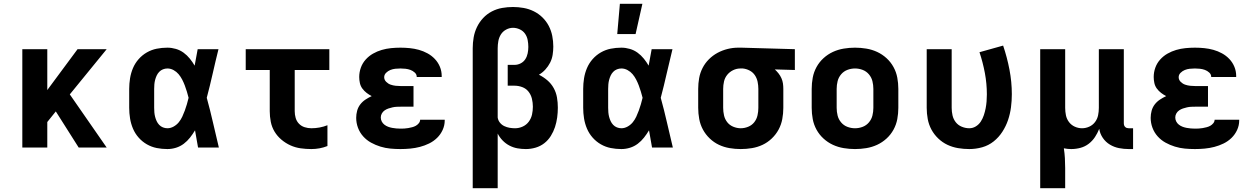

<svg xmlns="http://www.w3.org/2000/svg" viewBox="-20 -780 6640 1015"><path d="M98 0V-520H230V-304L390 -520H544L349 -281L544 0H396L275 -191L230 -135V0Z M865 8Q836 8 808.5 2.5Q781 -3 756.5 -17Q732 -31 713 -52.5Q694 -74 683 -100Q672 -126 667.5 -154Q663 -182 663 -210V-310Q663 -338 667.5 -366Q672 -394 683 -420Q694 -446 713 -467.5Q732 -489 756.5 -503Q781 -517 808.5 -522.5Q836 -528 865 -528Q887 -528 909.5 -521.5Q932 -515 950.5 -501.5Q969 -488 983.5 -470Q998 -452 1009 -433Q1013 -455 1017 -476.5Q1021 -498 1025 -520H1135Q1119 -456 1104.5 -391.5Q1090 -327 1073 -263Q1091 -198 1106 -132Q1121 -66 1137 0H1027Q1023 -23 1019 -45.5Q1015 -68 1011 -91Q999 -71 984.5 -52.5Q970 -34 951.5 -20Q933 -6 910.5 1Q888 8 865 8ZM865 -102Q882 -102 898 -111Q914 -120 925 -133.5Q936 -147 943.5 -163Q951 -179 957 -195.5Q963 -212 968 -229Q973 -246 977 -263Q973 -279 968 -295.5Q963 -312 957 -328Q951 -344 943 -359.5Q935 -375 924 -388Q913 -401 897.5 -409.5Q882 -418 865 -418Q853 -418 841.5 -413.5Q830 -409 821.5 -400Q813 -391 808 -380Q803 -369 800 -357.5Q797 -346 796 -334Q795 -322 795 -310V-210Q795 -198 796 -186Q797 -174 800 -162.5Q803 -151 808 -140Q813 -129 821.5 -120Q830 -111 841.5 -106.5Q853 -102 865 -102Z M1626 8Q1597 8 1569 4Q1541 0 1515.5 -11.5Q1490 -23 1468 -41.5Q1446 -60 1431.5 -84Q1417 -108 1411.5 -136Q1406 -164 1406 -192V-410H1279V-520H1721V-410H1538V-192Q1538 -174 1543 -156.5Q1548 -139 1560.5 -126Q1573 -113 1590.5 -107.5Q1608 -102 1626 -102Q1648 -102 1669.5 -106Q1691 -110 1711 -118V-8Q1691 0 1669.5 4Q1648 8 1626 8Z M2097 8Q2070 8 2043.5 5.5Q2017 3 1991 -5Q1965 -13 1941.5 -26Q1918 -39 1900 -59Q1882 -79 1872.5 -104.5Q1863 -130 1863 -157Q1863 -176 1868 -194.5Q1873 -213 1884.5 -228Q1896 -243 1912 -253.5Q1928 -264 1945 -272Q1931 -279 1918 -289Q1905 -299 1895.5 -312Q1886 -325 1882.5 -341Q1879 -357 1879 -373Q1879 -398 1887.5 -422Q1896 -446 1913 -465Q1930 -484 1952 -496.5Q1974 -509 1998 -516Q2022 -523 2047 -525.5Q2072 -528 2097 -528Q2122 -528 2146.5 -525.5Q2171 -523 2194.5 -516.5Q2218 -510 2240 -498Q2262 -486 2279 -468Q2296 -450 2305.5 -427Q2315 -404 2315 -379V-373H2183V-374Q2183 -387 2172.5 -396.5Q2162 -406 2149.5 -410.5Q2137 -415 2123.5 -416.5Q2110 -418 2097 -418Q2083 -418 2069.5 -416.5Q2056 -415 2043.5 -410Q2031 -405 2021 -395Q2011 -385 2011 -372Q2011 -358 2021.5 -347.5Q2032 -337 2045 -332.5Q2058 -328 2072 -326.5Q2086 -325 2100 -325H2166V-216H2100Q2089 -216 2077.5 -215.5Q2066 -215 2055 -212.5Q2044 -210 2033.5 -206.5Q2023 -203 2013.5 -196.5Q2004 -190 1998.5 -180Q1993 -170 1993 -159Q1993 -148 1998 -138Q2003 -128 2012 -121Q2021 -114 2031.5 -110Q2042 -106 2053 -104Q2064 -102 2075 -101Q2086 -100 2097 -100Q2107 -100 2117.5 -100.5Q2128 -101 2138.5 -103Q2149 -105 2159 -107.5Q2169 -110 2178 -115Q2187 -120 2194 -128.5Q2201 -137 2201 -147H2331V-143Q2331 -117 2320 -93Q2309 -69 2290.5 -51Q2272 -33 2248.5 -21.5Q2225 -10 2200 -3.5Q2175 3 2149 5.5Q2123 8 2097 8Z M2479 215V-525Q2479 -554 2484 -582.5Q2489 -611 2501.5 -637Q2514 -663 2534 -684.5Q2554 -706 2580 -719.5Q2606 -733 2634.5 -738Q2663 -743 2692 -743Q2720 -743 2748 -738Q2776 -733 2801.5 -720.5Q2827 -708 2847.5 -688Q2868 -668 2881 -643Q2894 -618 2899.5 -590Q2905 -562 2905 -534Q2905 -512 2901.5 -490Q2898 -468 2888 -448.5Q2878 -429 2863 -412.5Q2848 -396 2829 -385Q2853 -373 2873.5 -355.5Q2894 -338 2907 -314.5Q2920 -291 2924.5 -264.5Q2929 -238 2929 -211Q2929 -185 2925.5 -159Q2922 -133 2914 -108.5Q2906 -84 2892 -61.5Q2878 -39 2857.5 -23Q2837 -7 2811.5 0.5Q2786 8 2760 8Q2737 8 2715 4Q2693 0 2673 -10.5Q2653 -21 2637 -37.5Q2621 -54 2611 -74V215ZM2703 -102Q2724 -102 2743.5 -111Q2763 -120 2775.5 -137Q2788 -154 2792.5 -174.5Q2797 -195 2797 -216Q2797 -237 2792 -258Q2787 -279 2774 -295.5Q2761 -312 2741 -319.5Q2721 -327 2700 -327H2664V-437H2700Q2717 -437 2732.5 -445Q2748 -453 2757 -467Q2766 -481 2769.5 -498Q2773 -515 2773 -532Q2773 -550 2769.5 -568.5Q2766 -587 2755.5 -602Q2745 -617 2727.5 -625Q2710 -633 2692 -633Q2673 -633 2655.5 -623.5Q2638 -614 2628 -598Q2618 -582 2614.5 -563Q2611 -544 2611 -525V-159Q2613 -144 2622.5 -132Q2632 -120 2645.5 -113.5Q2659 -107 2673.5 -104.5Q2688 -102 2703 -102Z M3265 8Q3236 8 3208.5 2.5Q3181 -3 3156.5 -17Q3132 -31 3113 -52.5Q3094 -74 3083 -100Q3072 -126 3067.5 -154Q3063 -182 3063 -210V-310Q3063 -338 3067.5 -366Q3072 -394 3083 -420Q3094 -446 3113 -467.5Q3132 -489 3156.5 -503Q3181 -517 3208.5 -522.5Q3236 -528 3265 -528Q3287 -528 3309.5 -521.5Q3332 -515 3350.5 -501.5Q3369 -488 3383.5 -470Q3398 -452 3409 -433Q3413 -455 3417 -476.5Q3421 -498 3425 -520H3535Q3519 -456 3504.5 -391.5Q3490 -327 3473 -263Q3491 -198 3506 -132Q3521 -66 3537 0H3427Q3423 -23 3419 -45.5Q3415 -68 3411 -91Q3399 -71 3384.5 -52.5Q3370 -34 3351.5 -20Q3333 -6 3310.5 1Q3288 8 3265 8ZM3265 -102Q3282 -102 3298 -111Q3314 -120 3325 -133.5Q3336 -147 3343.5 -163Q3351 -179 3357 -195.5Q3363 -212 3368 -229Q3373 -246 3377 -263Q3373 -279 3368 -295.5Q3363 -312 3357 -328Q3351 -344 3343 -359.5Q3335 -375 3324 -388Q3313 -401 3297.5 -409.5Q3282 -418 3265 -418Q3253 -418 3241.5 -413.5Q3230 -409 3221.5 -400Q3213 -391 3208 -380Q3203 -369 3200 -357.5Q3197 -346 3196 -334Q3195 -322 3195 -310V-210Q3195 -198 3196 -186Q3197 -174 3200 -162.5Q3203 -151 3208 -140Q3213 -129 3221.5 -120Q3230 -111 3241.5 -106.5Q3253 -102 3265 -102ZM3243 -600 3257 -760H3376L3340 -600Z M3896 8Q3866 8 3836.5 3Q3807 -2 3780.5 -14.5Q3754 -27 3732 -48Q3710 -69 3696 -95Q3682 -121 3676.5 -150.5Q3671 -180 3671 -210V-310Q3671 -339 3676 -367Q3681 -395 3694 -420.5Q3707 -446 3727.5 -466.5Q3748 -487 3773 -500.5Q3798 -514 3826 -521Q3854 -528 3882 -528H3900L4182 -520V-410L4076 -413Q4087 -403 4096 -391.5Q4105 -380 4111 -366.5Q4117 -353 4119 -339Q4121 -325 4121 -310V-210Q4121 -180 4115.5 -150.5Q4110 -121 4096 -95Q4082 -69 4060 -48Q4038 -27 4011.5 -14.5Q3985 -2 3955.5 3Q3926 8 3896 8ZM3896 -102Q3916 -102 3935.5 -110Q3955 -118 3967.5 -134Q3980 -150 3984.5 -170Q3989 -190 3989 -210V-310Q3989 -329 3985 -348Q3981 -367 3970.5 -382.5Q3960 -398 3943 -407Q3926 -416 3907 -418H3894Q3874 -418 3855.5 -409Q3837 -400 3824.5 -384.5Q3812 -369 3807.5 -349.5Q3803 -330 3803 -310V-210Q3803 -190 3807.5 -170Q3812 -150 3824.5 -134Q3837 -118 3856.5 -110Q3876 -102 3896 -102Z M4500 8Q4470 8 4440 3Q4410 -2 4383 -14.5Q4356 -27 4333.5 -47.5Q4311 -68 4296.5 -94.5Q4282 -121 4276.5 -150.5Q4271 -180 4271 -210V-310Q4271 -340 4276.5 -369.5Q4282 -399 4296.5 -425.5Q4311 -452 4333.5 -472.5Q4356 -493 4383 -505.5Q4410 -518 4440 -523Q4470 -528 4500 -528Q4530 -528 4560 -523Q4590 -518 4617 -505.5Q4644 -493 4666.5 -472.5Q4689 -452 4703.5 -425.5Q4718 -399 4723.5 -369.5Q4729 -340 4729 -310V-210Q4729 -180 4723.5 -150.5Q4718 -121 4703.5 -94.5Q4689 -68 4666.5 -47.5Q4644 -27 4617 -14.5Q4590 -2 4560 3Q4530 8 4500 8ZM4500 -102Q4521 -102 4540.5 -109.5Q4560 -117 4573.5 -133Q4587 -149 4592 -169Q4597 -189 4597 -210V-310Q4597 -331 4592 -351Q4587 -371 4573.5 -387Q4560 -403 4540.5 -410.5Q4521 -418 4500 -418Q4479 -418 4459.5 -410.5Q4440 -403 4426.5 -387Q4413 -371 4408 -351Q4403 -331 4403 -310V-210Q4403 -189 4408 -169Q4413 -149 4426.5 -133Q4440 -117 4459.5 -109.5Q4479 -102 4500 -102Z M5104 8Q5074 8 5044.5 3Q5015 -2 4988.5 -14.5Q4962 -27 4940 -48Q4918 -69 4904 -95Q4890 -121 4884.5 -150.5Q4879 -180 4879 -210V-520H5011V-210Q5011 -190 5015.5 -170Q5020 -150 5032.5 -134Q5045 -118 5064.5 -110Q5084 -102 5104 -102Q5123 -102 5139 -112Q5155 -122 5165 -137.5Q5175 -153 5181 -171Q5187 -189 5190.5 -207Q5194 -225 5195.5 -243.5Q5197 -262 5197 -281Q5197 -338 5186.5 -394Q5176 -450 5158 -504L5283 -539Q5304 -477 5316.5 -412Q5329 -347 5329 -282Q5329 -247 5324.5 -212.5Q5320 -178 5309 -145.5Q5298 -113 5279 -83.5Q5260 -54 5233 -32.5Q5206 -11 5172.5 -1.5Q5139 8 5104 8Z M5479 215V-520H5611V-210Q5611 -190 5615 -170.5Q5619 -151 5631 -135Q5643 -119 5661.5 -110.5Q5680 -102 5700 -102Q5720 -102 5738.5 -110.5Q5757 -119 5769 -135Q5781 -151 5785 -170.5Q5789 -190 5789 -210V-520H5921V-129Q5921 -123 5922.5 -118Q5924 -113 5928 -109Q5932 -105 5937 -103.5Q5942 -102 5947 -102H5970V8H5947Q5921 8 5895.5 3Q5870 -2 5847.5 -15.5Q5825 -29 5810 -51Q5795 -73 5791 -99Q5782 -76 5768.5 -55.5Q5755 -35 5735.5 -20Q5716 -5 5692 1.5Q5668 8 5643 8Q5633 8 5623.5 7Q5614 6 5604 4Q5608 30 5609.5 56Q5611 82 5611 108V215Z M6297 8Q6270 8 6243.5 5.5Q6217 3 6191 -5Q6165 -13 6141.5 -26Q6118 -39 6100 -59Q6082 -79 6072.5 -104.5Q6063 -130 6063 -157Q6063 -176 6068 -194.5Q6073 -213 6084.5 -228Q6096 -243 6112 -253.5Q6128 -264 6145 -272Q6131 -279 6118 -289Q6105 -299 6095.5 -312Q6086 -325 6082.5 -341Q6079 -357 6079 -373Q6079 -398 6087.5 -422Q6096 -446 6113 -465Q6130 -484 6152 -496.5Q6174 -509 6198 -516Q6222 -523 6247 -525.5Q6272 -528 6297 -528Q6322 -528 6346.5 -525.5Q6371 -523 6394.5 -516.5Q6418 -510 6440 -498Q6462 -486 6479 -468Q6496 -450 6505.5 -427Q6515 -404 6515 -379V-373H6383V-374Q6383 -387 6372.5 -396.5Q6362 -406 6349.5 -410.5Q6337 -415 6323.5 -416.5Q6310 -418 6297 -418Q6283 -418 6269.5 -416.5Q6256 -415 6243.5 -410Q6231 -405 6221 -395Q6211 -385 6211 -372Q6211 -358 6221.5 -347.5Q6232 -337 6245 -332.5Q6258 -328 6272 -326.5Q6286 -325 6300 -325H6366V-216H6300Q6289 -216 6277.5 -215.5Q6266 -215 6255 -212.5Q6244 -210 6233.5 -206.5Q6223 -203 6213.5 -196.5Q6204 -190 6198.5 -180Q6193 -170 6193 -159Q6193 -148 6198 -138Q6203 -128 6212 -121Q6221 -114 6231.5 -110Q6242 -106 6253 -104Q6264 -102 6275 -101Q6286 -100 6297 -100Q6307 -100 6317.5 -100.5Q6328 -101 6338.5 -103Q6349 -105 6359 -107.5Q6369 -110 6378 -115Q6387 -120 6394 -128.5Q6401 -137 6401 -147H6531V-143Q6531 -117 6520 -93Q6509 -69 6490.5 -51Q6472 -33 6448.5 -21.5Q6425 -10 6400 -3.5Q6375 3 6349 5.5Q6323 8 6297 8Z"/></svg>

Font: Iosevka Extrabold Extended
Style: Regular
Weight: 800
Width: 7
Monospace: yes
Designer: Belleve Invis
Foundry: Belleve Invis
Version: Version 32.5.0; ttfautohint (v1.8.4)